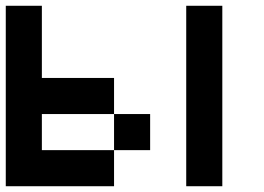

<svg xmlns="http://www.w3.org/2000/svg" viewBox="-20 -645 915 665"><path d="M0 0V-625H125V-375H375V-250H125V-125H375V0ZM750 0H625V-625H750ZM500 -125H375V-250H500Z"/></svg>

Font: Tiny5
Style: Regular
Weight: 400
Designer: Stefan Schmidt
Foundry: Made with Bits'n'Picas by Kreative Software
Version: Version 1.002; ttfautohint (v1.8.4.7-5d5b)